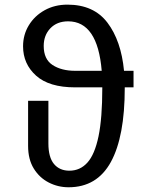

<svg xmlns="http://www.w3.org/2000/svg" viewBox="-20 -788 655 820"><path d="M272.8 11.8Q227.7 11.8 188.2 -8.5Q148.7 -28.7 124.4 -67.9Q100 -107.2 100 -165.1V-357.4H186.7V-175.4Q186.7 -116.4 210.5 -87.7Q234.4 -59 276.4 -59Q322.1 -59 353.3 -93.6Q384.6 -128.2 400.8 -205.9Q416.9 -283.6 416.9 -412.8Q416.9 -414.4 416.9 -414.9H301Q189.7 -414.9 134.1 -464.9Q78.5 -514.9 78.5 -590.3Q78.5 -639.5 103.1 -680Q127.7 -720.5 170.8 -744.4Q213.8 -768.2 268.2 -768.2Q380.5 -768.2 439 -691Q497.4 -613.8 509.7 -485.6H550.3V-414.9H512.8V-412.3Q512.8 -204.6 453.6 -96.4Q394.4 11.8 272.8 11.8ZM166.7 -591.8Q166.7 -534.9 204.6 -510.3Q242.6 -485.6 301 -485.6H414.4Q396.9 -696.9 270.8 -696.9Q223.6 -696.9 195.1 -667.2Q166.7 -637.4 166.7 -591.8Z"/></svg>

Font: FiraCode Nerd Font
Style: Regular
Weight: 400
Designer: Carrois Corporate, Edenspiekermann AG, Nikita Prokopov
Foundry: Carrois Corporate, Edenspiekermann AG, Nikita Prokopov
Version: Version 6.002;Nerd Fonts 2.1.0